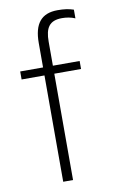

<svg xmlns="http://www.w3.org/2000/svg" viewBox="-84 -780 513 827"><g transform="rotate(-10 172.5 -366.0)"><path d="M167 -500V-605C167 -666 186 -695 241 -695C259 -695 280 -692 298 -684V-722C277 -729 257 -732 228 -732C157 -732 124 -691 124 -607V-500H24V-465H124V0H167V-465H284V-500Z"/></g></svg>

Font: Perun ExtraLight
Style: Regular
Weight: 200
Foundry: Copyright (c) Stefan Peev, Context Ltd, 2016
Version: Version 1.089